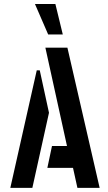

<svg xmlns="http://www.w3.org/2000/svg" viewBox="-20 -916 527 936"><path d="M150.4 -896.5H250L286.1 -748H214.8ZM30.3 0 159.2 -573.2H173.8L218.8 -366.2L137.7 0ZM210.9 -97.7 233.4 -204.1H306.6L201.2 -683.6H308.6L465.8 0H357.4L335.9 -97.7Z"/></svg>

Font: Post No Bills Colombo
Style: Bold
Weight: 800
Designer: Kosala Senevirathne, Siva Puranthara, Lasantha Premarathna, Tharique Azeez
Foundry: Mooniak
Version: Version 1.220 ; ttfautohint (v1.5)